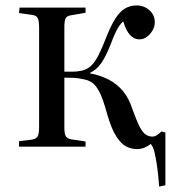

<svg xmlns="http://www.w3.org/2000/svg" viewBox="-20 -540 631 707"><path d="M566 147Q563 104 558.5 73Q554 42 549 21Q544 0 535 -10Q527 -3 513.5 3Q500 9 485 9Q464 9 445 -0.5Q426 -10 408 -38Q390 -66 374 -122Q359 -177 345.5 -202.5Q332 -228 317.5 -237Q303 -246 283 -249Q266 -253 251 -253.5Q236 -254 217 -254V-70Q217 -48 222 -39Q227 -30 242 -27L295 -19V0H50V-20L98 -26Q114 -29 119 -38.5Q124 -48 124 -74V-438Q124 -463 119 -473Q114 -483 99 -485L50 -492L52 -512H295V-493L243 -484Q227 -482 222 -473Q217 -464 217 -440V-276Q234 -276 248 -276Q262 -276 277 -279Q299 -283 314 -296.5Q329 -310 343 -337.5Q357 -365 373 -407Q389 -447 405 -472Q421 -497 440 -508.5Q459 -520 483 -520Q510 -520 530 -502.5Q550 -485 550 -458Q550 -442 541.5 -427.5Q533 -413 520.5 -404Q508 -395 493 -395Q474 -395 459 -411Q444 -427 434 -461Q426 -455 418 -443Q410 -431 402.5 -414Q395 -397 386 -373Q369 -331 352.5 -307Q336 -283 310 -271L311 -270Q349 -263 380 -247Q411 -231 433 -204.5Q455 -178 468 -137Q483 -95 494.5 -73Q506 -51 517.5 -44Q529 -37 541 -37Q550 -37 558 -42.5Q566 -48 575 -56L589 -52V142Z"/></svg>

Font: Literata 60pt
Style: Regular
Weight: 400
Designer: Latin by Veronika Burian and Jose Scaglione. Greek by Irene Vlachou. Cyrillic by Vera Evstafieva.
Foundry: TypeTogether
Version: Version 3.002